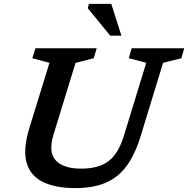

<svg xmlns="http://www.w3.org/2000/svg" viewBox="-20 -955 966 986"><path d="M255 -264.5Q227 -173.5 266.5 -131.2Q306 -89 395.5 -89Q487.5 -89 538 -128Q588.5 -167 616.5 -258.5L731 -632.5L641.5 -656L656 -707H926L911.5 -656L817.5 -632.5L703 -258Q673.5 -161.5 629.8 -102.2Q586 -43 521.8 -16Q457.5 11 367 11Q264.5 11 200 -20.8Q135.5 -52.5 116.5 -120.2Q97.5 -188 130.5 -296.5L234 -632.5L146 -656L162 -707H476.5L461.5 -656L368 -632ZM603.5 -772H546L431 -912.5L436.5 -935H551.5Z"/></svg>

Font: Newsreader Caption Medium
Style: Italic
Weight: 500
Italic angle: -17°
Designer: Hugues Gentile
Foundry: Production Type
Version: Version 1.001